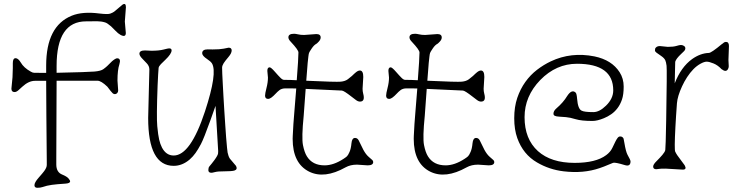

<svg xmlns="http://www.w3.org/2000/svg" viewBox="-20 -874 3643 944"><path d="M149.4 36.6Q149.4 22.9 169.9 -0.2Q190.4 -23.4 196.8 -32.2Q210 -49.8 210 -63V-81.1L208 -301.8Q207 -395.5 207 -476.6H151.9Q121.1 -476.6 89.8 -447.8Q80.6 -439.5 70.6 -430.4Q60.5 -421.4 51.8 -421.4Q36.1 -421.4 36.1 -438L41.5 -494.1Q43 -521.5 43 -539.1V-563.5Q43 -587.9 56.6 -587.9Q69.3 -587.9 82 -566.9Q96.7 -541 131.8 -521.5Q141.1 -516.1 147.9 -516.1L207 -515.6V-551.8Q207 -746.1 333 -796.9Q386.2 -818.4 468.8 -807.6Q509.8 -802.7 521.5 -806.9Q533.2 -811 541 -816.4L583 -851.6Q599.1 -861.3 599.1 -838.4L593.8 -768.1L598.6 -711.9Q598.6 -689 573.2 -702.1Q560.5 -709 547.1 -723.4Q533.7 -737.8 525.9 -744.6Q507.3 -760.7 496.3 -763.9Q485.4 -767.1 477.1 -768.1Q468.8 -769 458 -769.5L403.3 -769Q258.3 -769 258.3 -549.8V-516.1Q412.6 -519.5 444.3 -522.2Q476.1 -524.9 488.5 -534.2Q501 -543.5 507.3 -549.6Q513.7 -555.7 519.3 -561.5Q524.9 -567.4 531.2 -573.2Q548.3 -587.4 555.7 -587.4Q576.2 -587.4 566.9 -557.6Q557.6 -529.8 557.6 -478L561 -429.2Q561 -421.4 556.2 -416.3Q551.3 -411.1 544.9 -411.1Q538.6 -411.1 533.7 -415.8Q528.8 -420.4 523.9 -426.8L507.8 -447.8Q477.1 -477.1 459.5 -477.1H258.3L256.8 -98.6V-65.4Q256.8 -26.9 286.1 -15.6Q308.6 -6.3 316.7 3.2Q324.7 12.7 324.7 17.6Q324.7 27.3 301.8 28.8Q278.8 30.3 263.2 31.7Q247.6 33.2 234.6 34.9Q221.7 36.6 210.7 39.3Q199.7 42 189 45.7Q178.2 49.3 163.8 49.3Q149.4 49.3 149.4 36.6Z M1052.2 -120.1 1052.7 -131.3 1039.6 -353.5 1015.1 -284.2Q981.9 -191.9 968 -165.8Q954.1 -139.6 941.4 -121.8Q928.7 -104 912.6 -89.8Q876 -58.6 834 -58.6Q708.5 -58.6 708.5 -293.9L714.4 -532.2Q714.4 -549.3 701.7 -562.5Q689 -575.7 680.7 -584.5Q665.5 -599.6 665.5 -609.9Q665.5 -626 692.9 -626L724.6 -624.5Q761.7 -624.5 784.2 -630.4Q806.6 -636.2 811.5 -636.2Q823.7 -636.2 823.7 -626.5Q823.7 -609.4 793 -580.1Q781.2 -569.3 771 -558.6Q760.7 -547.9 759.8 -539.8Q758.8 -531.7 757.6 -508.8Q756.3 -485.8 754.9 -454.1Q749 -297.4 753.2 -253.7Q757.3 -210 762.5 -187.7Q767.6 -165.5 776.4 -148.4Q796.9 -109.4 834 -109.4Q916.5 -109.4 987.8 -326.2Q1050.3 -516.6 1022 -562.5Q1015.6 -572.3 998.5 -583.5Q974.1 -599.6 974.1 -612.3Q974.1 -631.3 1001.5 -631.3L1025.4 -630.9Q1061 -630.9 1080.1 -634.8Q1101.1 -639.6 1104 -639.6Q1119.1 -639.6 1119.1 -626Q1119.1 -612.3 1103.3 -593.8Q1087.4 -575.2 1079.8 -563.5Q1072.3 -551.8 1072 -541.5Q1071.8 -531.2 1072.8 -511.7Q1073.7 -492.2 1075.2 -463.9Q1076.7 -435.5 1078.6 -401.1Q1080.6 -366.7 1082.8 -331.1Q1085 -295.4 1087.4 -261Q1089.8 -226.6 1091.8 -198.2Q1097.2 -133.3 1099.1 -123.8Q1101.1 -114.3 1103.8 -106.9Q1106.4 -99.6 1110.4 -93.8L1140.6 -58.1Q1149.4 -40.5 1131.8 -35.2Q1118.7 -31.7 1084.7 -31.7Q1050.8 -31.7 1038.6 -28.3Q1004.4 -17.6 1004.4 -38.1Q1004.4 -49.8 1009.5 -55.9Q1014.6 -62 1021 -69.8Q1027.3 -77.6 1034.2 -86.9Q1051.3 -110.4 1052.2 -120.1Z M1418.9 -191.4 1419.4 -206.5Q1421.9 -264.2 1427 -321Q1432.1 -377.9 1436.5 -439Q1408.7 -439.5 1397.9 -439.5Q1397.9 -439.5 1384.3 -439.5Q1365.2 -439.5 1354.2 -430.9Q1343.3 -422.4 1335.9 -414.1Q1311.5 -387.7 1298.8 -387.7Q1283.2 -387.7 1283.2 -403.8Q1283.2 -414.1 1290.3 -441.7Q1297.4 -469.2 1297.4 -492.7L1294.4 -525.4Q1294.4 -543 1305.7 -543Q1312.5 -543 1331.1 -521.7Q1349.6 -500.5 1359.4 -491Q1369.1 -481.4 1376.5 -481.4Q1406.7 -481.4 1439 -479.5Q1447.3 -587.4 1447.3 -616.2Q1447.3 -628.4 1410.2 -668Q1397.9 -680.2 1397.9 -690.4Q1397.9 -708 1425.8 -708Q1433.1 -708 1445.6 -705.1Q1458 -702.1 1475.1 -702.1L1535.2 -706.5Q1556.6 -706.5 1556.6 -689.9Q1556.6 -679.7 1547.6 -669.9Q1538.6 -660.2 1535.6 -658.7Q1523.9 -652.8 1512.5 -635.7Q1501 -618.7 1499.3 -613.5Q1497.6 -608.4 1496.1 -595.5Q1494.6 -582.5 1492.7 -564.5L1485.8 -477.1Q1633.3 -470.2 1655.3 -472.4Q1677.2 -474.6 1690.2 -484.4Q1703.1 -494.1 1710.2 -500.5Q1717.3 -506.8 1721.2 -511Q1725.1 -515.1 1730 -518.6Q1740.7 -527.3 1749.5 -527.3Q1766.1 -527.3 1766.1 -495.6L1762.7 -437.5Q1762.7 -425.3 1765.6 -414.1Q1776.4 -374.5 1750 -374.5Q1740.2 -374.5 1730 -382.3Q1719.7 -390.1 1707.5 -399.4Q1671.4 -427.7 1661.1 -428.7L1482.9 -437L1473.1 -304.2Q1462.4 -197.3 1469.5 -161.1Q1476.6 -125 1488.8 -105.5Q1516.1 -61 1575.7 -61Q1620.1 -61 1669.4 -93.3Q1680.7 -100.6 1686 -105.7Q1691.4 -110.8 1698.5 -127Q1705.6 -143.1 1708 -169.4Q1710.4 -195.8 1725.6 -195.8Q1736.8 -195.8 1743.2 -184.6L1766.6 -137.2Q1778.8 -114.7 1792.7 -102.8Q1806.6 -90.8 1810.8 -86.9Q1814.9 -83 1814.9 -77.1Q1814.9 -61 1787.6 -61L1735.4 -64.5Q1702.6 -64.5 1679.2 -51.3Q1574.7 7.3 1499.5 -30.3Q1418.9 -70.8 1418.9 -191.4Z M2014.2 -191.4 2014.6 -206.5Q2017.1 -264.2 2022.2 -321Q2027.3 -377.9 2031.7 -439Q2003.9 -439.5 1993.2 -439.5Q1993.2 -439.5 1979.5 -439.5Q1960.4 -439.5 1949.5 -430.9Q1938.5 -422.4 1931.2 -414.1Q1906.7 -387.7 1894 -387.7Q1878.4 -387.7 1878.4 -403.8Q1878.4 -414.1 1885.5 -441.7Q1892.6 -469.2 1892.6 -492.7L1889.6 -525.4Q1889.6 -543 1900.9 -543Q1907.7 -543 1926.3 -521.7Q1944.8 -500.5 1954.6 -491Q1964.4 -481.4 1971.7 -481.4Q2002 -481.4 2034.2 -479.5Q2042.5 -587.4 2042.5 -616.2Q2042.5 -628.4 2005.4 -668Q1993.2 -680.2 1993.2 -690.4Q1993.2 -708 2021 -708Q2028.3 -708 2040.8 -705.1Q2053.2 -702.1 2070.3 -702.1L2130.4 -706.5Q2151.9 -706.5 2151.9 -689.9Q2151.9 -679.7 2142.8 -669.9Q2133.8 -660.2 2130.9 -658.7Q2119.1 -652.8 2107.7 -635.7Q2096.2 -618.7 2094.5 -613.5Q2092.8 -608.4 2091.3 -595.5Q2089.8 -582.5 2087.9 -564.5L2081.1 -477.1Q2228.5 -470.2 2250.5 -472.4Q2272.5 -474.6 2285.4 -484.4Q2298.3 -494.1 2305.4 -500.5Q2312.5 -506.8 2316.4 -511Q2320.3 -515.1 2325.2 -518.6Q2335.9 -527.3 2344.7 -527.3Q2361.3 -527.3 2361.3 -495.6L2357.9 -437.5Q2357.9 -425.3 2360.8 -414.1Q2371.6 -374.5 2345.2 -374.5Q2335.4 -374.5 2325.2 -382.3Q2314.9 -390.1 2302.7 -399.4Q2266.6 -427.7 2256.3 -428.7L2078.1 -437L2068.4 -304.2Q2057.6 -197.3 2064.7 -161.1Q2071.8 -125 2084 -105.5Q2111.3 -61 2170.9 -61Q2215.3 -61 2264.6 -93.3Q2275.9 -100.6 2281.2 -105.7Q2286.6 -110.8 2293.7 -127Q2300.8 -143.1 2303.2 -169.4Q2305.7 -195.8 2320.8 -195.8Q2332 -195.8 2338.4 -184.6L2361.8 -137.2Q2374 -114.7 2387.9 -102.8Q2401.9 -90.8 2406 -86.9Q2410.2 -83 2410.2 -77.1Q2410.2 -61 2382.8 -61L2330.6 -64.5Q2297.9 -64.5 2274.4 -51.3Q2169.9 7.3 2094.7 -30.3Q2014.2 -70.8 2014.2 -191.4Z M3080.1 -80.6Q3080.1 -53.2 3051.3 -62.5Q3004.4 -76.7 2994.6 -73.5Q2984.9 -70.3 2968 -62.7Q2951.2 -55.2 2928.2 -47.4Q2848.6 -20 2751 -31.7Q2680.7 -40 2620.6 -75.2Q2552.2 -114.7 2523.4 -194.8Q2508.3 -236.8 2508.3 -292.7Q2508.3 -348.6 2523.2 -392.6Q2538.1 -436.5 2563 -471.2Q2587.9 -505.9 2620.4 -530.8Q2652.8 -555.7 2688 -572.3Q2787.6 -619.6 2902.8 -596.7Q2987.8 -579.1 3026.4 -519Q3046.4 -487.8 3046.4 -448.5Q3046.4 -409.2 3038.1 -384.8Q3029.8 -360.4 3016.1 -342.3Q3002.4 -324.2 2985.1 -312.3Q2967.8 -300.3 2949.7 -293Q2916.5 -279.3 2893.1 -279.3Q2838.9 -279.3 2810.8 -287.8Q2782.7 -296.4 2762.7 -298.1Q2742.7 -299.8 2729 -300.5Q2715.3 -301.3 2708.3 -304.4Q2701.2 -307.6 2701.2 -314.9Q2701.2 -328.6 2715.3 -340.8Q2749.5 -370.1 2768.6 -401.9Q2791 -436.5 2810.1 -418.9Q2815.4 -414.1 2817.4 -388.7Q2821.3 -338.4 2839.4 -330.1Q2852.1 -322.8 2897.5 -322.8Q2927.2 -322.8 2959.5 -354.5Q2995.1 -389.2 2995.1 -429.7Q2995.1 -560.5 2816.9 -560.5Q2714.4 -560.5 2636.2 -480.5Q2559.1 -400.9 2559.1 -297.9Q2559.1 -190.4 2625 -130.9Q2689.5 -73.2 2805.2 -73.2Q2909.7 -73.2 2960.4 -111.3Q2981 -126.5 2990.5 -146.5Q3000 -166.5 3005.6 -177.7Q3011.2 -189 3016.6 -196Q3022 -203.1 3029.1 -203.1Q3036.1 -203.1 3040 -200Q3043.9 -196.8 3045.9 -192.4Q3046.9 -190.4 3049.8 -171.9Q3057.1 -127.9 3065.4 -112.8Q3080.1 -87.4 3080.1 -80.6Z M3336.9 -40 3252.9 -44.9Q3225.6 -44.9 3219.2 -43.5Q3191.4 -37.6 3191.4 -55.2Q3191.4 -65.4 3207.8 -81.5Q3224.1 -97.7 3236.8 -112.5Q3249.5 -127.4 3251 -136.7Q3252.9 -147 3255.4 -282.2Q3259.8 -531.7 3257.3 -550.5Q3254.9 -569.3 3251 -577.6Q3246.1 -588.4 3230.7 -598.9Q3215.3 -609.4 3207.8 -615Q3200.2 -620.6 3200.2 -626.2Q3200.2 -631.8 3201.2 -634.8Q3202.1 -637.7 3205.1 -640.6Q3211.9 -647.5 3224.6 -647.5L3263.2 -643.6Q3291 -643.6 3305.9 -648.2Q3320.8 -652.8 3328.1 -652.8Q3335.4 -652.8 3342.5 -648.4Q3349.6 -644 3349.6 -636.5Q3349.6 -628.9 3343 -622.3Q3336.4 -615.7 3328.1 -607.9Q3304.2 -585.4 3299.8 -570.3L3297.4 -464.4Q3328.6 -544.4 3382.8 -583.5Q3423.3 -612.3 3465.3 -613.8Q3477.1 -613.8 3529.8 -657.7H3530.3Q3534.2 -660.6 3538.6 -664.3Q3543 -668 3549.3 -668Q3564 -668 3564 -647.9L3561.5 -579.1L3563 -548.3Q3563 -540 3558.6 -533.2Q3548.8 -517.6 3528.3 -533.7V-533.2Q3509.8 -553.2 3488.3 -562Q3466.8 -570.8 3454.6 -570.8Q3442.4 -570.8 3423.8 -560.5Q3405.3 -550.3 3388.9 -533.4Q3372.6 -516.6 3358.4 -494.9Q3344.2 -473.1 3333.5 -449.7Q3311 -400.9 3308.3 -366.2Q3305.7 -331.5 3304 -304.4Q3302.2 -277.3 3300.8 -250.5Q3294.9 -138.7 3299.8 -128.4Q3304.7 -118.2 3310.5 -109.9L3346.2 -61.5Q3358.4 -40 3336.9 -40Z"/></svg>

Font: Snowburst One
Style: Regular
Weight: 400
Designer: Annet Stirling
Foundry: Annet Stirling
Version: Version 1.001